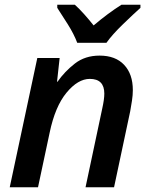

<svg xmlns="http://www.w3.org/2000/svg" viewBox="-20 -786 631 808"><path d="M21 2H140L189 -228Q212 -338 260 -396Q308 -454 358 -454Q419 -454 419 -392Q419 -368 410 -328L340 2H460L528 -318Q532 -340 535.5 -363Q539 -386 539 -407Q539 -474 502.5 -513Q466 -552 399 -552Q338 -552 295 -518.5Q252 -485 222 -442H220L231 -542H137ZM305 -606H428Q452 -640 497.5 -684Q543 -728 571 -753V-766H491Q434 -730 374 -679Q355 -703 334 -726.5Q313 -750 295 -766H221V-753Q240 -724 265.5 -683.5Q291 -643 305 -606Z"/></svg>

Font: Noto Sans UI Medium
Style: Italic
Weight: 500
Italic angle: -12°
Designer: Monotype Design Team
Foundry: Monotype Imaging Inc.
Version: Version 1.901